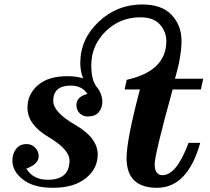

<svg xmlns="http://www.w3.org/2000/svg" viewBox="-20 -848 960 877"><path d="M421.9 -450.7Q447.3 -420.4 447.3 -381.8Q447.3 -355.5 431.2 -335.7Q415 -315.9 380.4 -315.9Q359.9 -315.9 344.5 -330.1Q329.1 -344.2 329.1 -368.7Q329.1 -406.2 379.4 -418.9Q354.5 -457 303.2 -457Q223.1 -457 223.1 -387.2Q223.1 -335.4 324.7 -276.9Q426.3 -218.3 426.3 -142.1Q426.3 -77.6 372.1 -33.9Q317.9 9.8 221.7 9.8Q132.8 9.8 84.7 -28.1Q36.6 -65.9 36.6 -113.8Q36.6 -146 53.5 -168Q70.3 -189.9 101.6 -189.9Q124.5 -189.9 140.6 -173.6Q156.7 -157.2 156.7 -134.3Q156.7 -97.7 100.1 -78.1Q130.9 -26.9 198.2 -26.9Q297.4 -26.9 297.4 -114.7Q297.4 -165.5 201.4 -222.2Q105.5 -278.8 105.5 -356Q105.5 -417 152.6 -458.5Q199.7 -500 287.6 -500Q328.6 -500 359.4 -490.2Q346.7 -524.9 346.7 -560.5Q346.7 -668.9 430.4 -748.3Q514.2 -827.6 629.4 -827.6Q719.2 -827.6 764.2 -779.8Q809.1 -731.9 809.1 -661.6Q809.1 -590.3 779.3 -488.3H908.2L897.5 -439.5H768.6Q686.5 -142.1 686.5 -97.7Q686.5 -47.9 722.7 -47.9Q786.1 -47.9 841.3 -195.3H894.5Q836.9 9.8 697.3 9.8Q558.1 9.8 558.1 -126Q558.1 -208.5 619.1 -439.5H549.3L558.6 -483.4Q739.7 -523.4 739.7 -660.2Q739.7 -703.1 710.4 -736.1Q681.2 -769 621.6 -769Q527.8 -769 462.4 -704.6Q397 -640.1 397 -550.3Q397 -481 421.9 -450.7Z"/></svg>

Font: Munson
Style: Bold Italic
Weight: 700
Italic angle: -12°
Designer: Paul James MIller
Foundry: High-Logic / Made with FontCreator
Version: Version 2.10;May 5, 2019;FontCreator 11.5.0.2430 64-bit